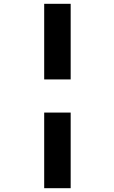

<svg xmlns="http://www.w3.org/2000/svg" viewBox="-20 -803 600 1008"><path d="M212 -386V-783H351V-386ZM212 185V-212H351V185Z"/></svg>

Font: Ubuntu Sans Mono
Style: Bold
Weight: 700
Monospace: yes
Designer: Dalton Maag Ltd
Foundry: Dalton Maag Ltd
Version: Version 1.006